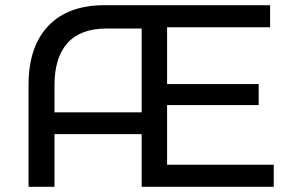

<svg xmlns="http://www.w3.org/2000/svg" viewBox="-20 -720 1114 740"><path d="M1035 -85V0H526V-203H190V0H90V-393Q90 -540 166 -620Q242 -700 383 -700H1021V-615H624V-396H977V-315H624V-85ZM526 -287V-610H390Q291 -610 240.5 -554.5Q190 -499 190 -391V-287Z"/></svg>

Font: Montserrat Alternates Medium
Style: Regular
Weight: 500
Designer: Julieta Ulanovsky
Foundry: Julieta Ulanovsky
Version: Version 7.200